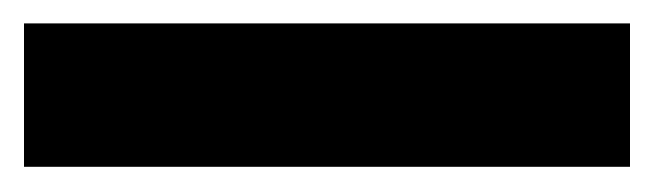

<svg xmlns="http://www.w3.org/2000/svg" viewBox="-20 20 545 160"><path d="M0 159V39.5H505V159Z"/></svg>

Font: Outfit Thin
Style: Regular
Weight: 100
Designer: Rodrigo Fuenzalida
Foundry: fragTYPE
Version: Version 1.100;gftools[0.9.27]